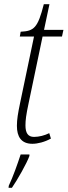

<svg xmlns="http://www.w3.org/2000/svg" viewBox="-20 -679 324 920"><path d="M135 10C160 10 193 2 224 -15L216 -41C194 -30 167 -23 143 -23C114 -23 102 -42 102 -78C102 -103 105 -128 117 -184L184 -504H277L284 -536H191L217 -659H190C161 -545 143 -530 79 -527L75 -504H143L76 -184C66 -136 61 -106 61 -76C61 -25 81 10 135 10ZM22 211 21 221H37C62 185 109 103 121 68V61H79C64 107 42 169 22 211Z"/></svg>

Font: Noto Serif Condensed ExtraLight
Style: Italic
Weight: 200
Width: 3
Italic angle: -12°
Designer: Monotype Design Team
Foundry: Monotype Imaging Inc.
Version: Version 2.013